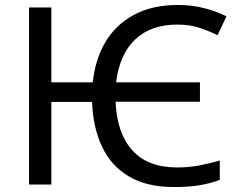

<svg xmlns="http://www.w3.org/2000/svg" viewBox="-20 -744 962 774"><path d="M681 10Q572 10 500 -32.5Q428 -75 391.5 -152.5Q355 -230 351 -333H187V0H97V-714H187V-412H354Q364 -506 405.5 -575.5Q447 -645 520.5 -684.5Q594 -724 698 -724Q754 -724 804 -711Q854 -698 893 -678L857 -602Q823 -619 783.5 -632Q744 -645 695 -645Q588 -645 525 -585Q462 -525 448 -412H786V-334H446Q451 -208 513 -138.5Q575 -69 694 -69Q741 -69 783 -77Q825 -85 866 -97V-19Q826 -4 783 3Q740 10 681 10Z"/></svg>

Font: Noto IKEA Arabic
Style: Regular
Weight: 400
Designer: Monotype Design Team
Foundry: Monotype Imaging Inc.
Version: Version 1.200